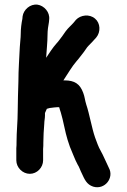

<svg xmlns="http://www.w3.org/2000/svg" viewBox="-20 -704 543 824"><path d="M56 -228C56 -181 51 -140 51 -95C51 -85 51 -76 50 -68V-16C50 15 77 42 108 42C139 42 165 15 165 -16V-65C166 -73 166 -82 166 -93C166 -118 168 -148 170 -173C170 -185 173 -196 173 -208V-219C175 -224 178 -231 181 -237C187 -238 192 -241 198 -241C208 -242 217 -244 227 -244H234C236 -237 238 -229 241 -221C251 -189 260 -135 270 -104L280 -74C291 -49 301 -20 313 2C320 12 325 29 331 40C343 66 352 88 380 97C430 112 471 59 447 16C436 -6 424 -36 412 -57C403 -72 395 -95 388 -114C374 -154 364 -215 350 -256C344 -275 344 -288 337 -306C323 -344 300 -359 257 -359H252C271 -387 288 -418 309 -442C320 -454 330 -469 340 -481L354 -501C364 -513 372 -519 383 -532L393 -543C413 -567 411 -605 388 -624C364 -645 326 -640 306 -619L297 -608C284 -593 274 -586 262 -570L248 -550C240 -540 231 -526 222 -517C206 -499 192 -477 178 -456C180 -489 184 -525 184 -555C184 -574 187 -593 190 -609L191 -620C195 -652 169 -680 141 -684C109 -688 81 -662 77 -634L76 -623C72 -604 69 -580 69 -559C69 -539 66 -524 65 -502C63 -452 59 -408 59 -354C58 -317 56 -265 56 -228Z"/></svg>

Font: Electronic
Style: UltHv
Weight: 900
Version: Version 1.011